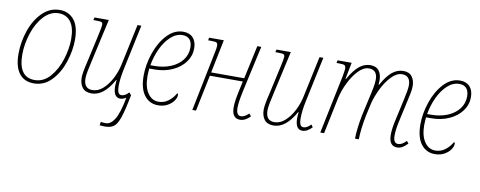

<svg xmlns="http://www.w3.org/2000/svg" viewBox="-65 -854 3475 1389"><g transform="rotate(10 1672.5 -159.0)"><path d="M40 -182Q40 -267 68.5 -351.5Q97 -436 152 -491Q207 -546 281 -546Q346 -546 385.5 -498Q425 -450 425 -352Q425 -274 397.5 -189.5Q370 -105 315.5 -47.5Q261 10 185 10Q115 10 77.5 -39Q40 -88 40 -182ZM397 -352Q397 -437 365 -479Q333 -521 277 -521Q216 -521 168 -469.5Q120 -418 94 -338.5Q68 -259 68 -182Q68 -15 187 -15Q252 -15 300 -69.5Q348 -124 372.5 -203.5Q397 -283 397 -352Z M894 -28Q872 87 853.5 140.5Q835 194 811 211Q787 228 745 228Q730 228 708 226L712 200Q729 203 750 203Q784 203 812.5 158.5Q841 114 864 -4Q840 10 821 10Q769 10 769 -75Q769 -90 772 -118H769Q699 9 609 9Q563 9 541.5 -19Q520 -47 520 -93Q520 -127 541 -213L586 -416Q600 -479 600 -493Q600 -508 591 -512Q582 -516 549 -516H531L536 -536H641L569 -213Q561 -180 554.5 -145.5Q548 -111 548 -92Q548 -16 611 -16Q653 -16 689.5 -49Q726 -82 751.5 -132.5Q777 -183 788 -236L852 -536H880L810 -206Q794 -131 794 -78Q794 -46 801.5 -31Q809 -16 825 -16Q838 -16 852 -24Q866 -32 878 -46Z M959 -185Q959 -264 987.5 -348.5Q1016 -433 1068.5 -489.5Q1121 -546 1188 -546Q1234 -546 1259.5 -518Q1285 -490 1285 -440Q1285 -385 1251.5 -339.5Q1218 -294 1159.5 -267.5Q1101 -241 1030 -241H990Q987 -205 987 -185Q987 -106 1017.5 -61Q1048 -16 1097 -16Q1137 -16 1168.5 -39.5Q1200 -63 1221 -100Q1228 -98 1228 -87Q1228 -68 1212 -45Q1196 -22 1166.5 -6Q1137 10 1098 10Q1035 10 997 -39.5Q959 -89 959 -185ZM1024 -266Q1089 -266 1142.5 -288Q1196 -310 1226.5 -350Q1257 -390 1257 -441Q1257 -480 1239 -500.5Q1221 -521 1186 -521Q1140 -521 1100 -484.5Q1060 -448 1032.5 -389.5Q1005 -331 994 -266Z M1640 -73Q1640 -114 1657 -192L1673 -266H1431L1376 0H1349L1436 -430Q1445 -471 1445 -487Q1445 -506 1436 -511Q1427 -516 1394 -516H1374L1378 -536H1486L1436 -291H1679L1732 -536H1761L1685 -192Q1668 -111 1668 -73Q1668 -16 1703 -16Q1728 -16 1760 -46L1775 -28Q1739 10 1700 10Q1640 10 1640 -73Z M2106 -75Q2106 -90 2109 -118H2106Q2036 9 1946 9Q1900 9 1878.5 -19Q1857 -47 1857 -93Q1857 -127 1878 -213L1923 -416Q1937 -479 1937 -493Q1937 -508 1928 -512Q1919 -516 1886 -516H1868L1873 -536H1978L1906 -213Q1898 -180 1891.5 -145.5Q1885 -111 1885 -92Q1885 -16 1948 -16Q1990 -16 2026.5 -49Q2063 -82 2088.5 -132.5Q2114 -183 2125 -236L2189 -536H2217L2147 -206Q2131 -131 2131 -78Q2131 -46 2138.5 -31Q2146 -16 2162 -16Q2175 -16 2189 -24Q2203 -32 2215 -46L2229 -28Q2214 -11 2195 -0.5Q2176 10 2158 10Q2106 10 2106 -75Z M2794 -73Q2794 -121 2811 -192L2843 -337Q2861 -416 2861 -446Q2861 -518 2799 -518Q2760 -518 2722 -478.5Q2684 -439 2655.5 -381Q2627 -323 2614 -270L2593 -176Q2573 -72 2572 0H2544Q2545 -72 2565 -176L2601 -337Q2603 -345 2610.5 -382.5Q2618 -420 2618 -446Q2618 -518 2556 -518Q2517 -518 2479.5 -479Q2442 -440 2413 -381Q2384 -322 2372 -264L2317 0H2289L2378 -430Q2386 -475 2386 -484Q2386 -505 2376.5 -510.5Q2367 -516 2333 -516H2317L2322 -536H2425L2401 -414H2405Q2444 -483 2481.5 -513Q2519 -543 2563 -543Q2606 -543 2626 -515.5Q2646 -488 2646 -446Q2646 -436 2644 -414H2648Q2686 -483 2723.5 -513Q2761 -543 2805 -543Q2848 -543 2868.5 -515.5Q2889 -488 2889 -446Q2889 -423 2883 -392.5Q2877 -362 2871 -337L2839 -192Q2822 -119 2822 -73Q2822 -44 2830.5 -30Q2839 -16 2857 -16Q2872 -16 2886 -24Q2900 -32 2917 -49L2931 -32Q2911 -11 2893 -0.5Q2875 10 2854 10Q2794 10 2794 -73Z M2992 -185Q2992 -264 3020.5 -348.5Q3049 -433 3101.5 -489.5Q3154 -546 3221 -546Q3267 -546 3292.5 -518Q3318 -490 3318 -440Q3318 -385 3284.5 -339.5Q3251 -294 3192.5 -267.5Q3134 -241 3063 -241H3023Q3020 -205 3020 -185Q3020 -106 3050.5 -61Q3081 -16 3130 -16Q3170 -16 3201.5 -39.5Q3233 -63 3254 -100Q3261 -98 3261 -87Q3261 -68 3245 -45Q3229 -22 3199.5 -6Q3170 10 3131 10Q3068 10 3030 -39.5Q2992 -89 2992 -185ZM3057 -266Q3122 -266 3175.5 -288Q3229 -310 3259.5 -350Q3290 -390 3290 -441Q3290 -480 3272 -500.5Q3254 -521 3219 -521Q3173 -521 3133 -484.5Q3093 -448 3065.5 -389.5Q3038 -331 3027 -266Z"/></g></svg>

Font: Noto Serif NarrowThin
Style: Italic
Weight: 250
Width: 4
Italic angle: -12°
Designer: Monotype Design Team
Foundry: Monotype Imaging Inc.
Version: Version 1.001